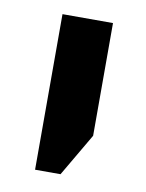

<svg xmlns="http://www.w3.org/2000/svg" viewBox="-55 -640 355 468"><g transform="rotate(10 123.0 -405.5)"><path d="M63 -213V-598H188V-319L126 -213Z"/></g></svg>

Font: Noto Sans Hebrew SemiCondensed SemiBold
Style: Regular
Weight: 600
Width: 4
Designer: Monotype Design Team
Foundry: Monotype Imaging Inc.
Version: Version 2.004; ttfautohint (v1.8.4.7-5d5b)